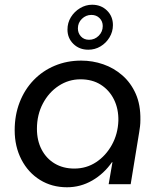

<svg xmlns="http://www.w3.org/2000/svg" viewBox="-20 -778 686 811"><path d="M263 13Q199 13 149 -18Q99 -49 70.5 -104Q42 -159 42 -228Q42 -292 63 -346Q84 -400 122 -439.5Q160 -479 211.5 -500.5Q263 -522 323 -522Q371 -522 416 -506.5Q461 -491 497 -459.5Q533 -428 553.5 -381.5Q574 -335 573 -272Q573 -257 571.5 -244.5Q570 -232 568 -220L532 0H439L455 -93H453Q419 -44 369.5 -15.5Q320 13 263 13ZM294 -66Q345 -66 386 -93Q427 -120 452.5 -166Q478 -212 480 -268Q481 -318 461.5 -357.5Q442 -397 406 -420Q370 -443 320 -443Q270 -443 228 -415.5Q186 -388 161 -340.5Q136 -293 136 -234Q136 -184 156 -146Q176 -108 211.5 -87Q247 -66 294 -66ZM353 -568Q315 -568 290 -592.5Q265 -617 265 -653Q265 -682 279.5 -705.5Q294 -729 318 -743.5Q342 -758 369 -758Q407 -758 432 -733.5Q457 -709 457 -672Q457 -644 442.5 -620Q428 -596 404.5 -582Q381 -568 353 -568ZM356 -610Q380 -610 397 -627Q414 -644 414 -668Q414 -688 400.5 -701.5Q387 -715 366 -715Q343 -715 326 -698.5Q309 -682 309 -658Q309 -638 322 -624Q335 -610 356 -610Z"/></svg>

Font: MuseoModerno
Style: Italic
Weight: 400
Italic angle: -9°
Designer: Pablo Cosgaya, Héctor Gatti, Marcela Romero, and the Authors of The MuseoModerno Project.
Foundry: Omnibus-Type Team
Version: Version 1.003